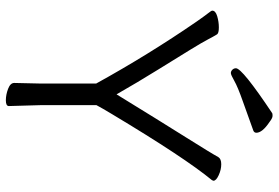

<svg xmlns="http://www.w3.org/2000/svg" viewBox="-164 -756 929 640"><g transform="rotate(90 300.0 -435.5)"><path d="M256 -19 258 -108V-292Q162 -466 52 -626Q31 -656 23 -666Q15 -676 15 -679Q15 -690 33.5 -695.5Q52 -701 71 -701Q90 -701 94 -695Q102 -682 111 -664.5Q120 -647 144.5 -607Q169 -567 211.5 -498.5Q254 -430 294 -360Q383 -505 436.5 -590Q490 -675 503 -699Q509 -709 527 -709Q545 -709 563.5 -700.5Q582 -692 582 -683Q582 -682 580 -678Q505 -587 360 -345Q339 -310 330 -293V-107L333 -1Q333 9 314 9Q295 9 275.5 1.5Q256 -6 256 -19ZM415 -816Q366 -798 317.5 -781Q269 -764 249 -752.5Q229 -741 223 -741Q217 -741 212 -746Q207 -751 207 -758Q207 -779 357 -879Q359 -880 366 -880Q373 -880 386 -870Q422 -846 422 -826Q422 -819 415 -816Z"/></g></svg>

Font: ToneOZ-Pinyin-WenKai-Regular
Style: Regular
Weight: 400
Designer: Fontworks Inc.
Foundry: ToneOZ
Version: Version 0.240331